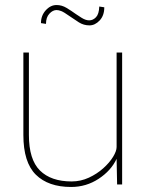

<svg xmlns="http://www.w3.org/2000/svg" viewBox="-20 -734 578 764"><path d="M263 10Q172 10 122.5 -39Q73 -88 73 -197V-525H95V-197Q95 -99 139 -55.5Q183 -12 265 -12Q301 -12 333.5 -27Q366 -42 391 -64.5Q416 -87 430 -110Q444 -133 444 -149V-525H466V0H446L444 -102Q422 -55 372.5 -22.5Q323 10 263 10ZM336 -633Q313 -633 294 -645Q275 -657 258 -669Q234 -686 223.5 -690Q213 -694 205 -694Q190 -694 176.5 -679.5Q163 -665 163 -639L143 -642Q143 -672 162 -693Q181 -714 205 -714Q226 -714 245 -702.5Q264 -691 282 -678Q289 -673 305 -663Q321 -653 335 -653Q350 -653 362 -665.5Q374 -678 375 -708L395 -705Q395 -672 376.5 -652.5Q358 -633 336 -633Z"/></svg>

Font: Lexend Thin
Style: Regular
Weight: 100
Designer: Bonnie Shaver-Troup, Thomas Jockin
Foundry: Lexend
Version: Version 1.007; ttfautohint (v1.8.3)